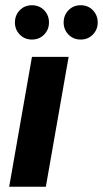

<svg xmlns="http://www.w3.org/2000/svg" viewBox="-20 -713 393 733"><path d="M15 0 102 -496H242L155 0ZM102 -562Q74 -562 55.5 -581Q37 -600 37 -627Q37 -655 55.5 -674Q74 -693 102 -693Q130 -693 148.5 -674Q167 -655 167 -627Q167 -600 148.5 -581Q130 -562 102 -562ZM288 -562Q260 -562 241.5 -581Q223 -600 223 -627Q223 -655 241.5 -674Q260 -693 288 -693Q316 -693 334.5 -674Q353 -655 353 -627Q353 -600 334.5 -581Q316 -562 288 -562Z"/></svg>

Font: DM Sans 28pt ExtraBold
Style: Italic
Weight: 800
Italic angle: -10°
Version: Version 4.004;gftools[0.9.30]